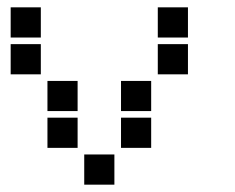

<svg xmlns="http://www.w3.org/2000/svg" viewBox="-20 -511 640 522"><path d="M10 -491Q9 -491 9 -491Q9 -491 9 -490V-410Q9 -409 9 -409Q9 -409 10 -409H90Q91 -409 91 -409Q91 -409 91 -410V-490Q91 -491 91 -491Q91 -491 90 -491ZM410 -491Q409 -491 409 -491Q409 -491 409 -490V-410Q409 -409 409 -409Q409 -409 410 -409H490Q491 -409 491 -409Q491 -409 491 -410V-490Q491 -491 491 -491Q491 -491 490 -491ZM10 -391Q9 -391 9 -391Q9 -391 9 -390V-310Q9 -309 9 -309Q9 -309 10 -309H90Q91 -309 91 -309Q91 -309 91 -310V-390Q91 -391 91 -391Q91 -391 90 -391ZM410 -391Q409 -391 409 -391Q409 -391 409 -390V-310Q409 -309 409 -309Q409 -309 410 -309H490Q491 -309 491 -309Q491 -309 491 -310V-390Q491 -391 491 -391Q491 -391 490 -391ZM110 -291Q109 -291 109 -291Q109 -291 109 -290V-210Q109 -209 109 -209Q109 -209 110 -209H190Q191 -209 191 -209Q191 -209 191 -210V-290Q191 -291 191 -291Q191 -291 190 -291ZM310 -291Q309 -291 309 -291Q309 -291 309 -290V-210Q309 -209 309 -209Q309 -209 310 -209H390Q391 -209 391 -209Q391 -209 391 -210V-290Q391 -291 391 -291Q391 -291 390 -291ZM110 -191Q109 -191 109 -191Q109 -191 109 -190V-110Q109 -109 109 -109Q109 -109 110 -109H190Q191 -109 191 -109Q191 -109 191 -110V-190Q191 -191 191 -191Q191 -191 190 -191ZM310 -191Q309 -191 309 -191Q309 -191 309 -190V-110Q309 -109 309 -109Q309 -109 310 -109H390Q391 -109 391 -109Q391 -109 391 -110V-190Q391 -191 391 -191Q391 -191 390 -191ZM210 -91Q209 -91 209 -91Q209 -91 209 -90V-10Q209 -9 209 -9Q209 -9 210 -9H290Q291 -9 291 -9Q291 -9 291 -10V-90Q291 -91 291 -91Q291 -91 290 -91Z"/></svg>

Font: Doto ExtraBold
Style: Regular
Weight: 800
Monospace: yes
Version: Version 1.000